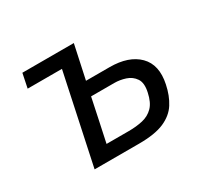

<svg xmlns="http://www.w3.org/2000/svg" viewBox="-110 -646 841 795"><g transform="rotate(-30 311.0 -248.0)"><path d="M134 0Q145.5 -54.5 156.5 -106Q167.5 -157.5 180.5 -218.5L191 -268Q201 -314.5 209 -353Q217 -391.5 225 -428H61L75 -496H321Q312 -454.5 303.8 -415.8Q295.5 -377 286.5 -335.5H399Q490.5 -335.5 537 -288.8Q583.5 -242 565.5 -157Q555.5 -108.5 533.2 -73.5Q511 -38.5 467 -19.2Q423 0 346.5 0ZM229.5 -66.5H335.5Q372.5 -66.5 402.8 -73.5Q433 -80.5 453.8 -101.5Q474.5 -122.5 483.5 -165Q493 -207 477.8 -229.5Q462.5 -252 436 -260.5Q409.5 -269 384 -269H272.5Q261 -214 251 -167Q241 -120 229.5 -66.5Z"/></g></svg>

Font: Commissioner
Style: Italic
Weight: 400
Italic angle: -12°
Designer: Kostas Bartsokas
Foundry: Kostas Bartsokas
Version: Version 1.000; ttfautohint (v1.8.3)